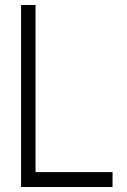

<svg xmlns="http://www.w3.org/2000/svg" viewBox="-20 -753 510 773"><path d="M123 -732.9V-60.1H433.1V0H64.9V-732.9Z"/></svg>

Font: Kreadon Light
Style: Regular
Weight: 300
Designer: kohakuno
Foundry: StudioGnu
Version: Version 1.000;Glyphs 3.1.2 (3151)